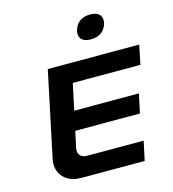

<svg xmlns="http://www.w3.org/2000/svg" viewBox="-130 -1023 1017 1130"><g transform="rotate(-15 378.5 -458.0)"><path d="M200 -670 91 -153C73 -73 122 0 225 0H611L636 -117H291C254 -117 233 -141 241 -179L262 -277H656L681 -393H287L321 -553H733L757 -670ZM424 -842C415 -798 440 -773 491 -773C546 -773 577 -801 589 -842L590 -845C599 -887 578 -916 523 -916C469 -916 437 -888 425 -845Z"/></g></svg>

Font: LT Wave Bold
Style: Italic
Weight: 700
Designer: Daniel Lyons
Version: Version 2.5 (Glyphs App)